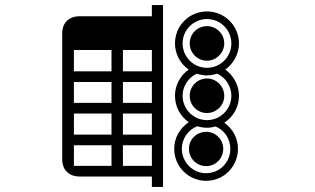

<svg xmlns="http://www.w3.org/2000/svg" viewBox="-20 -680 1240 756"><path d="M271 -233H419V-150H271ZM271 -108H419V-27H271ZM464 -108H578V-27H464ZM757 -183C769 -179 782 -177 795 -177C807 -177 818 -179 829 -182C865 -167 887 -132 887 -94C887 -41 845 2 792 2C739 2 696 -41 696 -94C696 -133 720 -169 757 -183ZM271 -483H419V-399H271ZM271 -357H419V-275H271ZM464 -483H578V-399H464ZM464 -357H578V-275H464ZM464 -233H578V-150H464ZM755 -390C767 -386 781 -383 795 -383C809 -383 822 -386 835 -390C868 -375 891 -341 891 -303C891 -250 848 -207 795 -207C742 -207 699 -250 699 -303C699 -341 722 -375 755 -390ZM699 -509C699 -562 742 -605 795 -605C848 -605 891 -562 891 -509C891 -456 848 -413 795 -413C742 -413 699 -456 699 -509ZM724 -94C724 -56 754 -26 792 -26C829 -26 859 -56 859 -94C859 -131 829 -161 792 -161C754 -161 724 -131 724 -94ZM622 -660H578V-616H294C251 -616 225 -590 225 -549V-53C225 -11 251 15 294 15H578V56H622ZM669 -509C669 -467 690 -429 723 -406C690 -383 669 -345 669 -303C669 -260 690 -222 723 -199C688 -174 666 -138 666 -94C666 -24 722 32 792 32C861 32 917 -24 917 -94C917 -135 897 -173 863 -197C898 -219 921 -258 921 -303C921 -345 899 -383 867 -406C899 -429 921 -467 921 -509C921 -579 864 -635 795 -635C725 -635 669 -579 669 -509ZM727 -303C727 -265 757 -235 795 -235C832 -235 863 -265 863 -303C863 -340 832 -371 795 -371C757 -371 727 -340 727 -303ZM727 -509C727 -472 757 -441 795 -441C832 -441 863 -472 863 -509C863 -547 832 -577 795 -577C757 -577 727 -547 727 -509Z"/></svg>

Font: CryptoKit 1.4
Style: Regular
Weight: 400
Monospace: yes
Designer: Oceane Juvin
Foundry: http://www.head-geneve.ch
Version: Version 1.000